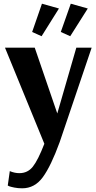

<svg xmlns="http://www.w3.org/2000/svg" viewBox="-20 -758 521 1039"><path d="M205 -562 154 -585 207 -738 299 -712ZM360 -562 309 -585 363 -738 455 -712ZM100 261Q77 261 57.5 257Q38 253 30 250L22 246L33 168Q59 179 85 179Q130 179 158 143.5Q186 108 220 20L7 -500H168L290 -144L393 -500H476L303 11Q256 140 212 200.5Q168 261 100 261Z"/></svg>

Font: Arsenal
Style: Bold
Weight: 700
Designer: Andrij Shevchenko
Foundry: Stairsfor
Version: Version 2.001;PS 002.001;hotconv 1.0.88;makeotf.lib2.5.64775